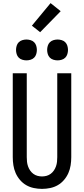

<svg xmlns="http://www.w3.org/2000/svg" viewBox="-20 -1206 540 1234"><path d="M250 8Q224 8 197.5 2.5Q171 -3 148.5 -16Q126 -29 108.5 -49.5Q91 -70 80.5 -94Q70 -118 66 -144Q62 -170 62 -196V-735H152V-196Q152 -181 153.5 -166.5Q155 -152 160 -137.5Q165 -123 173.5 -110.5Q182 -98 194 -89Q206 -80 220.5 -76Q235 -72 250 -72Q265 -72 279.5 -76Q294 -80 306 -89Q318 -98 326.5 -110.5Q335 -123 340 -137.5Q345 -152 346.5 -166.5Q348 -181 348 -196V-735H438V-196Q438 -170 434 -144Q430 -118 419.5 -94Q409 -70 391.5 -49.5Q374 -29 351.5 -16Q329 -3 302.5 2.5Q276 8 250 8ZM350 -818Q337 -818 323.5 -822Q310 -826 300.5 -835.5Q291 -845 287 -858.5Q283 -872 283 -885Q283 -898 287 -911.5Q291 -925 300.5 -934.5Q310 -944 323.5 -948Q337 -952 350 -952Q363 -952 376.5 -948Q390 -944 399.5 -934.5Q409 -925 413 -911.5Q417 -898 417 -885Q417 -872 413 -858.5Q409 -845 399.5 -835.5Q390 -826 376.5 -822Q363 -818 350 -818ZM150 -818Q137 -818 123.5 -822Q110 -826 100.5 -835.5Q91 -845 87 -858.5Q83 -872 83 -885Q83 -898 87 -911.5Q91 -925 100.5 -934.5Q110 -944 123.5 -948Q137 -952 150 -952Q163 -952 176.5 -948Q190 -944 199.5 -934.5Q209 -925 213 -911.5Q217 -898 217 -885Q217 -872 213 -858.5Q209 -845 199.5 -835.5Q190 -826 176.5 -822Q163 -818 150 -818ZM238 -999 185 -1041 305 -1186 370 -1134Z"/></svg>

Font: Iosevka Term Curly Medium
Style: Regular
Weight: 500
Designer: Belleve Invis
Foundry: Belleve Invis
Version: Version 32.3.0